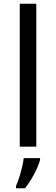

<svg xmlns="http://www.w3.org/2000/svg" viewBox="-20 -831 298 1021"><path d="M173 -51H85V-811H173ZM193 19Q189 37 176.5 64.5Q164 92 147.5 120Q131 148 113 170H65V158Q73 141 81.5 114.5Q90 88 97 59.5Q104 31 106 10H193Z"/></svg>

Font: Noto Sans Tamil UI
Style: Regular
Weight: 400
Designer: Jelle Bosma - Monotype Design Team
Foundry: Monotype Imaging Inc.
Version: Version 2.004; ttfautohint (v1.8.4.7-5d5b)